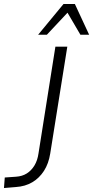

<svg xmlns="http://www.w3.org/2000/svg" viewBox="-52 -940 469 967"><path d="M-32 7 -28 -46 29 -50Q60 -52 83 -66.5Q106 -81 121.5 -106.5Q137 -132 142 -168L227 -705H287L201 -167Q193 -116 169.5 -79.5Q146 -43 110.5 -22Q75 -1 28 2ZM140 -765 268 -920H325L397 -765H353L288 -876L184 -765Z"/></svg>

Font: Nunito Sans 10pt Condensed Light
Style: Italic
Weight: 300
Width: 3
Italic angle: -9°
Designer: Vernon Adams
Foundry: Vernon Adams
Version: Version 3.101;gftools[0.9.27]